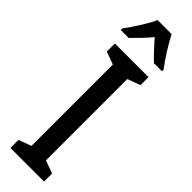

<svg xmlns="http://www.w3.org/2000/svg" viewBox="-318 -934 928 928"><g transform="rotate(45 146.0 -470.0)"><path d="M193 -940H97C79 -899 39 -837 5 -791V-780H59C82 -802 115 -836 146 -872C175 -837 206 -805 232 -780H287V-791C252 -837 215 -896 193 -940ZM261 0V-55L195 -79V-635L261 -659V-714H31V-659L96 -635V-79L31 -55V0Z"/></g></svg>

Font: Noto Sans Gurmukhi UI ExtraCondensed Medium
Style: Regular
Weight: 500
Width: 2
Designer: Jelle Bosma - Monotype Design Team
Foundry: Monotype Imaging Inc.
Version: Version 2.004